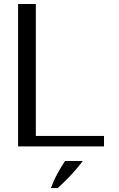

<svg xmlns="http://www.w3.org/2000/svg" viewBox="-20 -735 595 964"><path d="M70.8 0V-715H159.9V-8.5L92.9 -52.4H502.2V0ZM269.7 209.1Q298.4 183.2 322.8 157.9Q347.2 132.7 365.7 110.8Q384.3 88.9 396.1 73.2H306.5Q297.4 87.3 285.2 107.4Q272.9 127.5 259.8 152.9Q246.7 178.3 235.7 209.1Z"/></svg>

Font: Russolo 10pt ExtraLight
Style: Regular
Weight: 200
Designer: Micah Stupak-Hahn
Version: Version 1.000